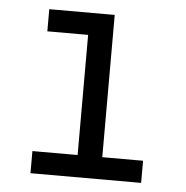

<svg xmlns="http://www.w3.org/2000/svg" viewBox="-43 -562 587 605"><g transform="rotate(5 250.0 -260.0)"><path d="M75 0V-70H218V-450H89V-520H296V-70H425V0Z"/></g></svg>

Font: Iosevka SS04
Style: Regular
Weight: 400
Monospace: yes
Designer: Belleve Invis
Foundry: Belleve Invis
Version: Version 19.0.0; ttfautohint (v1.8.4)